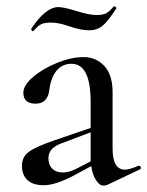

<svg xmlns="http://www.w3.org/2000/svg" viewBox="-20 -574 462 602"><path d="M131.8 -78.1Q131.8 -57.1 143.8 -45.2Q155.8 -33.2 176.3 -33.2Q196.8 -33.2 219.2 -44.9L264.2 -67.9V-159.2L176.8 -126Q131.8 -111.3 131.8 -78.1ZM53.2 -283.2Q53.2 -307.1 84.7 -333.5Q116.2 -359.9 160.2 -377.4Q204.1 -395 242.4 -395Q280.8 -395 306.9 -367.4Q333 -339.8 333 -285.2V-107.9Q333 -42 372.1 -42Q385.3 -42 414.1 -54.2H416Q419.9 -54.2 421.4 -49.6Q422.9 -44.9 418.9 -43L315.9 5.9Q312 7.8 302.5 7.8Q293 7.8 281.5 -8.5Q270 -24.9 266.1 -53.2L210 -22.9Q152.8 6.8 117.9 6.8Q83 6.8 65.9 -9.5Q48.8 -25.9 48.8 -54Q48.8 -82 70.3 -97.9Q91.8 -113.8 149.9 -133.8L264.2 -172.9V-254.9Q264.2 -374 204.1 -374Q174.3 -374 156.7 -351.6Q139.2 -329.1 134.8 -293Q129.9 -249 91.6 -249Q53.2 -249 53.2 -283.2ZM337.9 -554.2Q340.8 -554.2 343.5 -551.5Q346.2 -548.8 344.2 -546.9Q318.4 -506.8 301.3 -492.9Q284.2 -479 259 -479Q233.9 -479 198.5 -491.2Q163.1 -503.4 140.4 -503.2Q117.7 -502.9 108.9 -498Q100.1 -493.2 93.5 -486.1Q86.9 -479 85 -477.1L83 -476.1Q81.1 -476.1 79.1 -479Q77.1 -481.9 78.1 -483.9Q123 -551.8 163.1 -551.8Q180.2 -551.8 220.2 -539.3Q260.3 -526.9 282.2 -526.9Q304.2 -526.9 314.7 -533.4Q325.2 -540 336.9 -554.2Z"/></svg>

Font: Cormorant-Medium
Style: Regular
Weight: 500
Designer: Christian Thalmann (Catharsis Fonts)
Version: Version 3.000